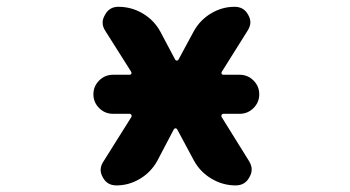

<svg xmlns="http://www.w3.org/2000/svg" viewBox="-20 -569 1040 571"><path d="M680.7 -17.6Q642.6 -17.6 608.9 -37.6Q575.2 -57.6 556.6 -91.8L506.8 -184.6Q504.9 -187.5 502 -187.5Q499 -187.5 497.1 -184.6L447.3 -89.8Q428.7 -56.6 396 -37.1Q363.3 -17.6 326.2 -17.6Q298.8 -17.6 286.1 -41Q279.3 -52.7 279.3 -63.5Q279.3 -76.2 287.1 -87.9L371.1 -221.7Q372.1 -224.6 370.6 -227.5Q369.1 -230.5 366.2 -230.5H316.4Q292 -230.5 274.9 -247.6Q257.8 -264.6 257.8 -288.6Q257.8 -312.5 274.9 -329.6Q292 -346.7 316.4 -346.7H366.2Q369.1 -346.7 370.6 -349.6Q372.1 -352.5 370.1 -355.5L293 -477.5Q285.2 -489.3 285.2 -502Q285.2 -512.7 292 -524.4Q304.7 -548.8 332 -548.8Q371.1 -548.8 404.8 -528.8Q438.5 -508.8 457 -474.6L501 -391.6Q502.9 -388.7 505.9 -388.7Q508.8 -388.7 510.7 -391.6L556.6 -476.6Q575.2 -509.8 607.9 -529.3Q640.6 -548.8 677.7 -548.8Q705.1 -548.8 717.8 -525.4Q724.6 -513.7 724.6 -502.9Q724.6 -491.2 716.8 -478.5L639.6 -355.5Q637.7 -352.5 639.2 -349.6Q640.6 -346.7 643.6 -346.7H692.4Q716.8 -346.7 733.9 -329.6Q751 -312.5 751 -288.6Q751 -264.6 733.9 -247.6Q716.8 -230.5 692.4 -230.5H643.6Q640.6 -230.5 639.2 -227.5Q637.7 -224.6 638.7 -221.7L720.7 -89.8Q728.5 -77.1 728.5 -64.5Q728.5 -53.7 721.7 -42Q709 -17.6 680.7 -17.6Z"/></svg>

Font: Rounded-X Mgen+ 1mn bold
Style: Bold
Weight: 700
Designer: [Source Han Sans]
Ryoko NISHIZUKA  (kana & ideographs); Paul D. Hunt (Latin, Greek & Cyrillic); Wenlong ZHANG  (bopomofo
Version: Version 1.059.20150602